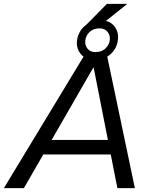

<svg xmlns="http://www.w3.org/2000/svg" viewBox="-61 -968 770 988"><path d="M-41 0 383 -700H486L633 0H543L421 -620H419L62 0ZM122 -173 137 -248H550L534 -173ZM426 -660Q380 -660 355.5 -689Q331 -718 335 -757Q338 -786 353.5 -810Q369 -834 395.5 -848.5Q422 -863 458 -863Q503 -863 526.5 -834Q550 -805 546 -766Q544 -738 528.5 -713.5Q513 -689 487.5 -674.5Q462 -660 426 -660ZM430 -700Q462 -700 481.5 -718.5Q501 -737 504 -762Q507 -786 492.5 -804Q478 -822 452 -822Q419 -822 400 -803.5Q381 -785 378 -760Q375 -736 389 -718Q403 -700 430 -700ZM365 -822 489 -948H594L436 -822Z"/></svg>

Font: REM Light
Style: Italic
Weight: 300
Italic angle: -11°
Designer: Octavio Pardo
Foundry: Ashler Design
Version: Version 1.005;gftools[0.9.28]